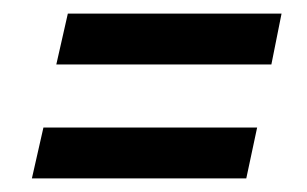

<svg xmlns="http://www.w3.org/2000/svg" viewBox="-20 -425 453 283"><path d="M44 -237H359L343 -162H27ZM80 -405H395L380 -330H63Z"/></svg>

Font: Racing Sans One
Style: Regular
Weight: 400
Designer: Pablo Impallari, Rodrigo Fuenzalida
Foundry: Pablo Impallari, Rodrigo Fuenzalida
Version: Version 1.001; ttfautohint (v0.8) -G 200 -r 50